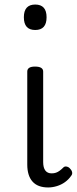

<svg xmlns="http://www.w3.org/2000/svg" viewBox="-20 -808 340 845"><path d="M192 17Q146 17 123 -9Q100 -35 100 -84V-493Q100 -504 108.5 -509.5Q117 -515 134 -515Q152 -515 161 -509.5Q170 -504 170 -493V-95Q170 -70 179.5 -57.5Q189 -45 207 -45Q218 -45 226.5 -48Q235 -51 243 -57Q251 -63 260 -72Q266 -77 275 -74.5Q284 -72 289 -65Q296 -58 297.5 -49.5Q299 -41 293 -34Q282 -18 266 -6.5Q250 5 230.5 11Q211 17 192 17ZM135 -676Q110 -676 97.5 -690Q85 -704 85 -732Q85 -760 97.5 -774Q110 -788 135 -788Q160 -788 172.5 -774Q185 -760 185 -732Q185 -704 172.5 -690Q160 -676 135 -676Z"/></svg>

Font: Playwrite BE WAL Light
Style: Regular
Weight: 300
Version: Version 1.002